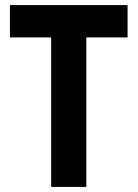

<svg xmlns="http://www.w3.org/2000/svg" viewBox="-20 -734 540 754"><path d="M181 0H319V-587H481V-714H19V-587H181Z"/></svg>

Font: Noto Sans Mono ExtraCondensed ExtraBold
Style: Regular
Weight: 800
Width: 2
Designer: Monotype Design Team
Foundry: Monotype Imaging Inc.
Version: Version 2.014